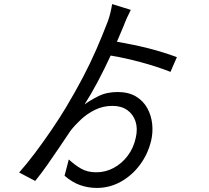

<svg xmlns="http://www.w3.org/2000/svg" viewBox="-20 -862 1040 954"><path d="M564 -404.8Q618.2 -404.8 654.8 -383.1Q691.4 -361.3 711.4 -325.4Q731.4 -289.6 736.1 -246.8Q740.7 -204.1 731 -163.1Q715.3 -97.2 676 -43.9Q636.7 9.3 581.1 40.5Q525.4 71.8 460.9 71.8Q417.5 71.8 377.7 57.6Q337.9 43.5 300.8 11.2L321.8 -69.8Q351.1 -42.5 382.8 -24.2Q414.6 -5.9 458 -5.9Q504.4 -5.9 545.2 -27.8Q585.9 -49.8 615 -88.6Q644 -127.4 654.8 -178.2Q665 -223.1 653.3 -258.8Q641.6 -294.4 612.1 -315.2Q582.5 -335.9 539.1 -335.9Q492.2 -335.9 452.9 -316.7Q413.6 -297.4 382.8 -268.8Q352.1 -240.2 330.1 -211.9Q308.1 -179.7 278.1 -134.5Q248 -89.4 215.8 -43.7Q183.6 2 154.8 37.1L75.2 -4.9Q111.8 -45.9 154.3 -102.3Q196.8 -158.7 236.8 -217.8Q276.9 -276.9 307.1 -327.1Q355 -407.2 391.6 -477.1Q428.2 -546.9 458 -615Q487.8 -683.1 516.1 -756.8Q523.4 -777.3 529.1 -801Q534.7 -824.7 537.1 -841.8L629.9 -813Q621.6 -797.4 611.1 -773.9Q600.6 -750.5 594.2 -732.9L561 -654.8Q650.4 -639.2 720.2 -621.3Q790 -603.5 858.9 -578.1L827.1 -504.9Q763.2 -530.3 682.6 -552.2Q602.1 -574.2 529.8 -585.9Q499 -519 465.6 -456.1Q432.1 -393.1 399.9 -342.8Q424.8 -361.8 467 -383.3Q509.3 -404.8 564 -404.8Z"/></svg>

Font: Source Han Sans CN
Style: Regular
Weight: 400
Designer: Ryoko NISHIZUKA  (kana, bopomofo & ideographs); Paul D. Hunt (Latin, Greek & Cyrillic); Sandoll Communications , Soo-you
Foundry: Adobe
Version: Version 2.004;hotconv 1.0.118;makeotfexe 2.5.65603